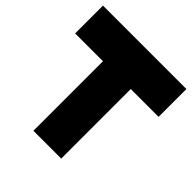

<svg xmlns="http://www.w3.org/2000/svg" viewBox="-188 -838 976 976"><g transform="rotate(45 300.0 -350.0)"><path d="M200 0H400V-700H200ZM0 -500H600V-700H0Z"/></g></svg>

Font: Millimetre
Style: Extrablack
Weight: 900
Designer: Jérémy Landes
Version: Version 1.0